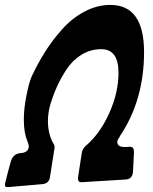

<svg xmlns="http://www.w3.org/2000/svg" viewBox="-74 -745 621 781"><path d="M471 -124 467 -47Q465 -18 440 -15L261 -4H255Q243 -4 243 -20Q243 -24 244 -27Q249 -59 259 -125Q262 -140 273 -150Q333 -201 370.5 -285Q408 -369 408 -449Q408 -545 338 -545Q295 -545 258.5 -523Q222 -501 197.5 -464Q173 -427 157 -391Q141 -355 129 -314Q121 -283 121 -252Q121 -198 145 -158V-159Q148 -152 148 -147V-144L130 -29Q127 2 98 4L-40 16H-46Q-54 16 -54 6Q-54 2 -52 -4Q-49 -18 -41.5 -46Q-34 -74 -30 -88Q-21 -119 8 -122Q43 -124 43 -150Q43 -157 38 -169Q23 -205 23 -256V-261Q23 -303 33.5 -356Q44 -409 54 -432Q78 -484 108 -532Q138 -580 178.5 -625.5Q219 -671 270 -698Q321 -725 375 -725Q512 -725 512 -533Q512 -337 413 -190H414Q403 -176 403 -168Q403 -147 433 -147H441L450 -148H455Q471 -148 471 -127Z"/></svg>

Font: Bangerz Fix
Style: Regular
Weight: 400
Designer: vernon adams
Foundry: Vernon Adams
Version: Version 2.10;December 28, 2023;FontCreator 13.0.0.2683 64-bi